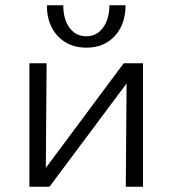

<svg xmlns="http://www.w3.org/2000/svg" viewBox="-20 -705 651 725"><path d="M157 -685H219Q219 -632 242.5 -600Q266 -568 306 -568Q345 -568 369 -600.5Q393 -633 393 -685H454Q454 -613 413.5 -569Q373 -525 306 -525Q239 -525 198 -569Q157 -613 157 -685ZM520 -466V0H455L458 -390L167 0H91V-466H156L153 -71L447 -466Z"/></svg>

Font: EauTestSC
Style: Regular
Weight: 400
Designer: Christian Thalmann (Catharsis Fonts)
Version: Version 0.001;PS 000.001;hotconv 1.0.88;makeotf.lib2.5.64775